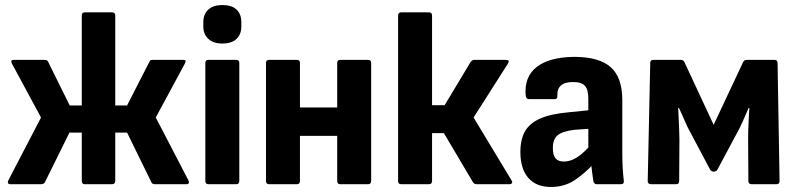

<svg xmlns="http://www.w3.org/2000/svg" viewBox="-20 -732 3167 763"><path d="M21 0Q14 0 12 -4.5Q10 -9 13 -15L143 -265L27 -480Q20 -494 35 -494H157Q168 -494 171 -487L257 -313H305V-670Q305 -683 317 -683H425Q438 -683 438 -670V-313H485L574 -487Q576 -492 579 -493Q582 -494 588 -494H708Q723 -494 715 -480L599 -265L729 -15Q732 -9 730 -4.5Q728 0 722 0H596Q585 0 582 -7L485 -205H438V-13Q438 0 425 0H317Q305 0 305 -13V-205H256L158 -7Q154 0 143 0Z M808 0Q796 0 796 -13V-482Q796 -494 808 -494H919Q931 -494 931 -482V-13Q931 0 919 0ZM863 -559Q828 -559 808 -577.5Q788 -596 788 -626V-644Q788 -676 808 -694Q828 -712 863 -712Q901 -712 920 -694Q939 -676 939 -644V-626Q939 -596 920 -577.5Q901 -559 863 -559Z M1332 0Q1320 0 1320 -13V-482Q1320 -494 1332 -494H1443Q1455 -494 1455 -482V-13Q1455 0 1443 0ZM1049 0Q1037 0 1037 -13V-482Q1037 -494 1049 -494H1160Q1172 -494 1172 -482V-13Q1172 0 1160 0ZM1159 -192V-305H1345V-192Z M2013 -15Q2017 -9 2014.5 -4.5Q2012 0 2005 0H1875Q1865 0 1860 -7L1744 -203H1697V-13Q1697 0 1685 0H1574Q1562 0 1562 -13V-670Q1562 -683 1574 -683H1685Q1697 -683 1697 -670V-314H1747L1851 -487Q1857 -494 1865 -494H1991Q2007 -494 1999 -480L1862 -265Z M2351 0Q2341 0 2338 -12Q2336 -25 2333 -48Q2330 -71 2329 -93L2318 -129V-339Q2318 -376 2304.5 -391Q2291 -406 2257 -406Q2192 -406 2195 -351Q2196 -338 2184 -338H2082Q2070 -338 2069 -354Q2063 -427 2113 -466Q2163 -505 2262 -506Q2361 -506 2407 -465Q2453 -424 2453 -334V-127Q2453 -93 2454.5 -65.5Q2456 -38 2459 -14Q2461 0 2447 0ZM2169 11Q2111 11 2079.5 -25Q2048 -61 2048 -128Q2048 -178 2066.5 -210.5Q2085 -243 2128 -261.5Q2171 -280 2242 -286L2331 -295V-221L2261 -216Q2214 -210 2195.5 -194Q2177 -178 2177 -144Q2177 -116 2187.5 -103Q2198 -90 2221 -90Q2247 -90 2273.5 -107Q2300 -124 2335 -164L2344 -86Q2302 -41 2262 -15Q2222 11 2169 11Z M2567 0Q2554 0 2554 -13L2564 -482Q2564 -494 2576 -494H2686Q2696 -494 2700 -485L2816 -236L2933 -485Q2938 -494 2946 -494H3058Q3070 -494 3070 -482L3078 -13Q3078 0 3066 0H2967Q2954 0 2954 -13L2953 -176Q2953 -194 2953.5 -216Q2954 -238 2955.5 -260.5Q2957 -283 2958 -303H2955Q2944 -278 2932 -250.5Q2920 -223 2908 -202L2831 -58Q2827 -50 2816 -50Q2813 -50 2809 -51.5Q2805 -53 2802 -58L2725 -203Q2713 -224 2701.5 -251Q2690 -278 2678 -303H2675Q2676 -284 2677 -261.5Q2678 -239 2679 -217Q2680 -195 2680 -176L2679 -13Q2679 0 2667 0Z"/></svg>

Font: Sofia Sans Semi Condensed ExtraBold
Style: Regular
Weight: 800
Designer: Botio Nikoltchev, Ani Petrova
Foundry: lettersoup
Version: Version 4.100